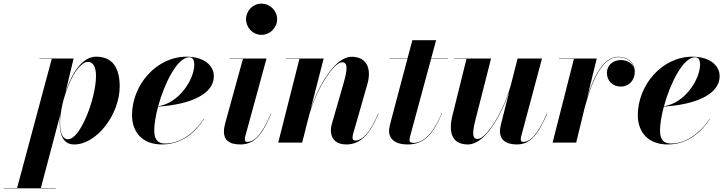

<svg xmlns="http://www.w3.org/2000/svg" viewBox="-140 -780 3978 1050"><path d="M186.5 -110C186.5 -47.5 202.5 10 266 10C389 10 514.5 -154.5 514.5 -307.5C514.5 -407.5 477 -470 385 -470C306.5 -470 249.5 -372 217.5 -273L218.5 -276.5L262.5 -460H76V-458H143L-46.5 248H-119.5V250H165V248H83.5L189.5 -152.5C187.5 -136.5 186.5 -122 186.5 -110ZM188.5 -108.5C188.5 -232 269.5 -441.5 341.5 -441.5C370.5 -441.5 385 -411.5 385 -364.5C385 -244.5 300.5 -18.5 232 -18.5C200 -18.5 188.5 -56 188.5 -108.5Z M703.5 -67C703.5 -101.5 711.5 -148 724.5 -197C908 -209 1029.5 -268 1029.5 -363C1029.5 -423 974.5 -470 880 -470C714.5 -470 582 -314.5 582 -150C582 -60 636.5 10 745 10C856.5 10 929.5 -58.5 976 -129.5L974.5 -130C917 -44.5 840.5 5 764 5C727.5 5 703.5 -11 703.5 -67ZM895.5 -467C916.5 -467 922.5 -447.5 922.5 -427C922.5 -346.5 840 -216 725 -199C759.5 -325 829.5 -467 895.5 -467Z M1205.5 -675C1205.5 -629.5 1242 -589.5 1290 -589.5C1338 -589.5 1375.5 -629.5 1375.5 -675C1375.5 -720.5 1338 -760 1290 -760C1242 -760 1205.5 -720.5 1205.5 -675ZM1343.5 -159 1342 -159.5C1287.5 -31.5 1245.5 -4 1212 -4C1202.5 -4 1199 -10 1199 -18C1199 -22.5 1199 -27.5 1201 -33.5L1317.5 -460H1116V-458H1188.5L1092 -107.5C1089 -96.5 1084.5 -77.5 1084.5 -60C1084.5 -17 1110 10 1174.5 10C1256 10 1296.5 -49 1343.5 -159Z M1497.5 -458 1381.5 0H1512.5L1550.5 -150C1596 -308.5 1688.5 -439.5 1730.5 -439.5C1765 -439.5 1759.5 -396 1737 -318L1677.5 -112C1673.5 -99.5 1669.5 -82.5 1669.5 -67.5C1669.5 -19.5 1699 10 1753.5 10C1827 10 1880.5 -38.5 1930 -159L1928 -159.5C1887.5 -60 1844 -11.5 1802.5 -11.5C1791.5 -11.5 1788 -17.5 1788 -28.5C1788 -33.5 1789.5 -41.5 1791 -47.5L1869 -319.5C1893.5 -404.5 1865.5 -469.5 1784 -469.5C1691.5 -469.5 1603 -314 1559 -183.5L1630 -460H1425V-458Z M2278 -163 2276.5 -163.5C2222.5 -30 2162.5 1.5 2120.5 1.5C2107 1.5 2099.5 -3.5 2099.5 -13.5C2099.5 -22.5 2102 -31.5 2104 -39L2217.5 -458H2310V-460H2218L2245 -560H2115L2088.5 -460H1990V-458H2088L1999 -122.5C1993.5 -102.5 1987.5 -79 1987.5 -63.5C1987.5 -26.5 2013 10 2090 10C2180 10 2230.5 -47.5 2278 -163Z M2545.5 -460H2345V-458H2411L2332.5 -141C2313 -53.5 2332.5 10 2419 10C2511 10 2599.5 -145 2644 -276L2599 -97.5C2596 -86.5 2594 -72 2594 -61.5C2594 -20.5 2621.5 10 2686 10C2763 10 2805.5 -49 2852.5 -159L2850.5 -159.5C2796.5 -31.5 2753.5 -4 2720.5 -4C2712 -4 2708 -9.5 2708 -17C2708 -21.5 2708 -27 2710 -33.5L2824 -460H2690.5L2654.5 -318C2610 -155.5 2515 -20 2472.5 -20C2437 -20 2444.5 -63.5 2464.5 -142Z M2998.5 -458 2882 0H3011L3056.5 -187C3088 -305 3143 -467.5 3241.5 -467.5C3285.5 -467.5 3317.5 -444 3327 -409C3317 -436 3288 -451.5 3255.5 -451.5C3211.5 -451.5 3179 -423 3179 -381C3179 -338 3211 -306.5 3255 -306.5C3300.5 -306.5 3331.5 -342 3331.5 -387.5C3331.5 -435.5 3294.5 -469.5 3241.5 -469.5C3157 -469.5 3104 -353.5 3071 -245L3123.5 -460H2917.5V-458Z M3469.5 -67C3469.5 -101.5 3477.5 -148 3490.5 -197C3674 -209 3795.5 -268 3795.5 -363C3795.5 -423 3740.5 -470 3646 -470C3480.5 -470 3348 -314.5 3348 -150C3348 -60 3402.5 10 3511 10C3622.5 10 3695.5 -58.5 3742 -129.5L3740.5 -130C3683 -44.5 3606.5 5 3530 5C3493.5 5 3469.5 -11 3469.5 -67ZM3661.5 -467C3682.5 -467 3688.5 -447.5 3688.5 -427C3688.5 -346.5 3606 -216 3491 -199C3525.5 -325 3595.5 -467 3661.5 -467Z"/></svg>

Font: Bodoni* 96pt
Style: Bold Italic
Weight: 700
Italic angle: -13°
Version: Version 2.3